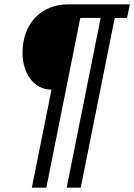

<svg xmlns="http://www.w3.org/2000/svg" viewBox="-20 -718 620 887"><path d="M218 -304Q187 -304 162 -317.5Q137 -331 120 -354Q103 -377 93.5 -407.5Q84 -438 84 -472Q84 -524 99.5 -566Q115 -608 143.5 -637.5Q172 -667 211 -682.5Q250 -698 297 -698H580L567 -635H510L353 149H288L445 -635H351L194 149H127Z"/></svg>

Font: IBM Plex Sans Condensed
Style: Italic
Weight: 400
Width: 3
Italic angle: -11°
Designer: Mike Abbink, Paul van der Laan, Pieter van Rosmalen
Foundry: Bold Monday
Version: Version 1.3